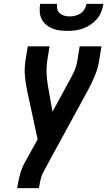

<svg xmlns="http://www.w3.org/2000/svg" viewBox="-20 -975 556 995"><path d="M69 0 70 -7Q75 -39 83.5 -70.5Q92 -102 108 -132L175 -253L120 -508Q112 -545 109 -583.5Q106 -622 112 -662L124 -735H237L225 -662Q220 -627 221.5 -593Q223 -559 229 -527L252 -396L338 -554Q353 -580 365 -607Q377 -634 381 -662L393 -735H506L494 -662Q488 -622 472 -583.5Q456 -545 436 -508L206 -86Q196 -67 191 -47Q186 -27 183 -7L182 0ZM329 -815Q309 -815 289 -817.5Q269 -820 251 -827.5Q233 -835 218.5 -847.5Q204 -860 195.5 -877Q187 -894 186 -914.5Q185 -935 188 -955H276Q274 -941 277 -927.5Q280 -914 290.5 -905.5Q301 -897 314 -893.5Q327 -890 341 -890Q355 -890 370 -893.5Q385 -897 397.5 -905.5Q410 -914 418 -927.5Q426 -941 428 -955H516Q513 -935 505 -914.5Q497 -894 482.5 -877Q468 -860 449.5 -847.5Q431 -835 411 -827.5Q391 -820 370 -817.5Q349 -815 329 -815Z"/></svg>

Font: Iosevka Curly
Style: Bold Italic
Weight: 700
Italic angle: -9°
Monospace: yes
Designer: Belleve Invis
Foundry: Belleve Invis
Version: Version 22.1.2; ttfautohint (v1.8.4)